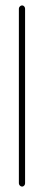

<svg xmlns="http://www.w3.org/2000/svg" viewBox="-20 -681 163 712"><path d="M73 -1V-649C73 -655 68 -661 62 -661C56 -661 50 -655 50 -649V-1C50 5 56 11 62 11C68 11 73 5 73 -1Z"/></svg>

Font: Electronic
Style: ExLt
Weight: 200
Version: Version 1.011